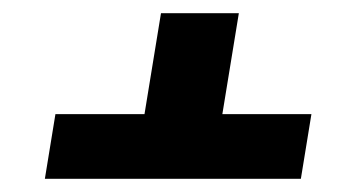

<svg xmlns="http://www.w3.org/2000/svg" viewBox="-20 -562 540 291"><path d="M48 -291 64 -389H199L224 -542H342L317 -389H452L436 -291Z"/></svg>

Font: Iosevka Heavy Oblique
Style: Regular
Weight: 900
Italic angle: -9°
Monospace: yes
Designer: Belleve Invis
Foundry: Belleve Invis
Version: Version 32.5.0; ttfautohint (v1.8.4)